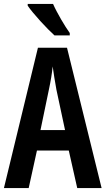

<svg xmlns="http://www.w3.org/2000/svg" viewBox="-20 -957 537 977"><path d="M250 -937H121V-928C147 -889 221 -809 257 -777H335V-789C311 -822 269 -893 250 -937ZM373 0H497L321 -714H173L0 0H126L168 -191H330ZM267 -501 311 -295H186L229 -502C238 -544 245 -586 248 -619C253 -585 259 -544 267 -501Z"/></svg>

Font: Noto Sans Myanmar ExtraCondensed SemiBold
Style: Regular
Weight: 600
Width: 2
Designer: Monotype Design Team
Foundry: Monotype Imaging Inc.
Version: Version 2.107